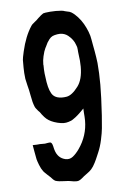

<svg xmlns="http://www.w3.org/2000/svg" viewBox="-49 -670 494 710"><g transform="rotate(-5 198.5 -315.0)"><path d="M182.6 -545.4Q171.4 -543.5 165 -540.5Q158.2 -537.1 152.8 -530.3Q147.5 -523.4 144.5 -518.3Q141.6 -513.2 136.7 -502.4Q136.2 -501.5 136 -501.2Q135.7 -501 135.5 -500.2Q135.3 -499.5 134.8 -499Q129.4 -488.3 125 -468.8Q121.6 -454.1 121.6 -438.5Q121.6 -437.5 122.1 -436Q122.1 -418.9 123.5 -405.3Q125 -390.6 127.9 -373Q134.3 -335 147.9 -321.8Q159.2 -311 180.7 -311Q188.5 -311 197.3 -312.5Q217.3 -315.9 239.7 -345.7Q258.8 -371.1 258.8 -418.5Q258.8 -439.9 254.9 -465.3Q254.4 -468.8 253.9 -473.6Q253.4 -479 253.2 -482.9Q252.9 -486.8 252 -491.7Q250.5 -495.6 249 -500Q242.2 -520.5 222.7 -536.1Q210.4 -545.9 193.4 -546.4Q188 -546.4 182.6 -545.4ZM254.9 -263.7Q253.9 -262.7 247.6 -256.3Q241.2 -250 239.5 -248.3Q237.8 -246.6 232.2 -241.5Q226.6 -236.3 223.4 -234.1Q220.2 -231.9 215.3 -228.3Q210.4 -224.6 206.1 -222.7Q205.1 -222.2 196.3 -219.2Q187.5 -216.3 177.7 -216.3Q166.5 -216.8 154.8 -219.7Q129.4 -226.1 115.2 -238.3Q111.8 -241.2 108.2 -245.1Q104.5 -249 99.6 -255.4Q99.6 -255.4 93.8 -263.7Q92.3 -264.6 87.6 -270Q83 -275.4 80.1 -279.3Q77.1 -283.2 75.7 -287.1Q72.3 -295.4 69.8 -304.9Q67.4 -314.5 64.7 -329.3Q62 -344.2 61 -348.1Q60.1 -352.1 56.2 -367.7Q51.3 -388.7 50.8 -391.6Q47.9 -414.1 47.9 -434.1Q47.9 -436 47.9 -438Q47.9 -439.9 47.9 -441.4Q47.9 -442.9 47.9 -444.3V-447.3Q47.9 -449.2 47.9 -449.7Q47.9 -450.7 47.9 -451.7Q47.9 -453.1 47.9 -453.6Q47.9 -453.6 47.9 -455.1Q47.9 -456.1 47.9 -456.5Q47.9 -456.5 47.9 -458Q47.9 -458 47.9 -458.5V-460Q47.9 -460.9 47.9 -461.9Q47.9 -467.8 53.7 -493.2Q66.4 -548.8 90.3 -585Q93.3 -589.4 95.7 -591.3Q98.6 -594.2 104 -598.4Q109.4 -602.5 110.4 -603.5Q112.3 -605.5 118.2 -611.1Q124 -616.7 128.9 -620.6Q134.8 -625.5 137.7 -627Q141.6 -628.9 163.6 -630.9Q174.8 -631.8 184.6 -631.8Q210.4 -631.8 217.3 -628.4Q219.2 -627.4 225.1 -626.5Q231 -625.5 235.1 -624.3Q239.3 -623 242.2 -621.1Q253.9 -613.8 265.1 -601.3Q276.4 -588.9 284.7 -574.5Q293 -560.1 299.1 -544.4Q305.2 -528.8 307.1 -515.1Q308.6 -506.3 311 -493.4Q313.5 -480.5 315.2 -470.7Q316.9 -460.9 318.8 -449Q320.8 -437 321.8 -426.8Q325.2 -390.6 325.2 -345.7Q325.2 -302.7 320.8 -232.4Q319.3 -209 316.9 -184.6Q315.4 -168.5 309.8 -142.6Q304.2 -116.7 295.4 -96.7Q293.9 -93.3 290.5 -85.2Q287.1 -77.1 284.7 -71.8Q282.2 -66.4 278.8 -59.6Q275.4 -52.7 271.7 -47.1Q268.1 -41.5 264.2 -37.1Q260.7 -33.2 256.3 -29.5Q252 -25.9 245.1 -21Q238.3 -16.1 235.8 -14.2Q234.4 -12.7 230.2 -9.3Q226.1 -5.9 222.7 -3.4Q219.2 -1 215.8 0.5Q212.4 2 206.8 2.2Q201.2 2.4 196.5 1.7Q191.9 1 185.3 -0.2Q178.7 -1.5 176.3 -1.5Q171.4 -2 161.4 -2.2Q151.4 -2.4 143.1 -3.4Q134.8 -4.4 128.9 -6.3Q126.5 -7.3 124 -9.3Q121.6 -11.2 120.1 -12.7Q118.7 -14.2 116.2 -16.8Q113.8 -19.5 112.8 -20.5Q111.3 -22 101.3 -31Q91.3 -40 86.9 -45.4Q79.1 -55.7 73.5 -70.3Q67.9 -85 66.2 -91.8Q64.5 -98.6 60.8 -120.8Q57.1 -143.1 56.6 -145Q68.8 -145 72.8 -145.5Q85 -147 91.8 -146.5Q104.5 -146 107.9 -147.5Q108.9 -147.9 111.8 -148.2Q114.7 -148.4 116.9 -148.9Q119.1 -149.4 121.6 -149.2Q124 -148.9 125.5 -147.5Q127.4 -146 129.2 -142.3Q130.9 -138.7 131.6 -135Q132.3 -131.3 133.5 -126.7Q134.8 -122.1 135.3 -120.1Q144.5 -89.4 172.4 -83Q188 -79.6 200.2 -89.1Q212.4 -98.6 224.1 -115.2Q257.3 -162.6 257.3 -218.8Q257.3 -225.1 256.8 -232.9Q256.3 -240.7 255.6 -249Q254.9 -257.3 254.9 -263.7Z"/></g></svg>

Font: LaylaThuluth
Style: Regular
Weight: 400
Version: Version 2.0